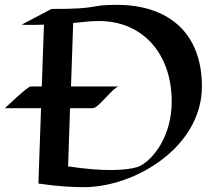

<svg xmlns="http://www.w3.org/2000/svg" viewBox="-20 -737 912 795"><path d="M327 38C539 38 816 -128 816 -379C816 -597 682 -717 462 -717C344 -717 397 -699 193 -700L70 -635C80 -634 92 -634 106 -634C122 -634 141 -634 162 -635L153 -379H107C94 -379 15 -302 0 -289H150L139 23C219 35 283 38 327 38ZM437 -33C393 -33 336 -37 262 -48L270 -289H364C388 -289 441 -368 470 -379H274L283 -642C315 -644 347 -650 389 -650C575 -650 691 -510 691 -317C691 -171 613 -75 556 -48C556 -48 524 -33 437 -33Z"/></svg>

Font: Eagle Lake
Style: Regular
Weight: 400
Designer: Astigmatic (AOETI)
Foundry: Astigmatic (AOETI)
Version: Version 1.000